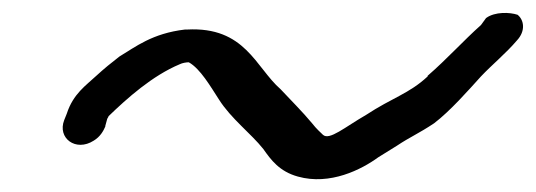

<svg xmlns="http://www.w3.org/2000/svg" viewBox="-20 -425 835 299"><path d="M268 -379C217 -373 191 -352 166 -337C153 -327 142 -318 130 -307C114 -292 94 -279 84 -248L80 -238C69 -210 98 -188 126 -206C136 -212 141 -221 144 -228V-229L147 -240C148 -242 149 -243 149 -244C178 -272 217 -307 260 -325C264 -327 270 -328 274 -328C292 -318 308 -290 321 -270C340 -240 371 -217 390 -193C402 -176 415 -158 444 -150C494 -136 543 -161 569 -180L598 -198C619 -212 632 -217 656 -233C681 -252 710 -285 729 -306C746 -324 768 -342 785 -362C799 -377 796 -394 786 -402C774 -406 751 -407 737 -397L729 -386C702 -362 676 -333 646 -307V-306C617 -279 591 -273 550 -246C517 -227 493 -206 483 -215C479 -219 473 -224 466 -233C452 -250 431 -271 417 -286C378 -320 362 -384 271 -379Z"/></svg>

Font: Stray Cat
Style: ExBdExtObl
Weight: 800
Version: Version 1.0